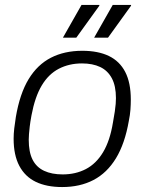

<svg xmlns="http://www.w3.org/2000/svg" viewBox="-20 -743 584 775"><path d="M231 12Q168 12 124.5 -9Q81 -30 58 -73.5Q35 -117 35 -183Q35 -203 37.5 -224.5Q40 -246 44 -271Q60 -365 95.5 -423.5Q131 -482 185.5 -510Q240 -538 312 -538Q376 -538 419.5 -517Q463 -496 485.5 -452.5Q508 -409 508 -341Q508 -322 506.5 -300.5Q505 -279 500 -255Q484 -163 448 -104Q412 -45 357.5 -16.5Q303 12 231 12ZM233 -39Q285 -39 326.5 -60.5Q368 -82 396 -128.5Q424 -175 436 -249Q441 -276 443.5 -293.5Q446 -311 447 -323.5Q448 -336 448 -347Q448 -396 431.5 -427Q415 -458 384.5 -472.5Q354 -487 311 -487Q259 -487 217.5 -465.5Q176 -444 148.5 -398Q121 -352 107 -277Q102 -250 100 -232Q98 -214 97 -201.5Q96 -189 96 -179Q96 -129 111.5 -98.5Q127 -68 158 -53.5Q189 -39 233 -39ZM234 -591 309 -723H381V-720L288 -591ZM360 -591 435 -723H509V-720L416 -591Z"/></svg>

Font: Archivo SemiBold ExtraLight
Style: Italic
Weight: 250
Italic angle: -10°
Version: Version 2.001